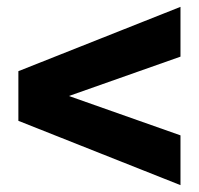

<svg xmlns="http://www.w3.org/2000/svg" viewBox="-20 -640 580 560"><path d="M33.6 -287.6V-432.4L506.4 -620V-474.8L181 -360L506.4 -245.2V-100Z"/></svg>

Font: Aspekta Variable
Style: Regular
Weight: 400
Designer: Ivo Dolenc
Version: Version 2.100